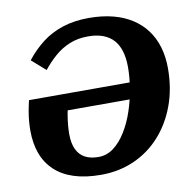

<svg xmlns="http://www.w3.org/2000/svg" viewBox="-82 -815 935 917"><g transform="rotate(-10 385.0 -357.0)"><path d="M336 17Q261 17 205 -1Q149 -19 112 -54Q75 -89 57 -138Q39 -187 39 -249Q39 -272 41 -295.5Q43 -319 47.5 -344Q52 -369 58 -394H636L620 -314H209L239 -349Q232 -320 227.5 -293.5Q223 -267 221 -244Q219 -221 219 -200Q219 -156 233 -126.5Q247 -97 273.5 -83Q300 -69 338 -69Q379 -69 412.5 -94.5Q446 -120 472 -162.5Q498 -205 515.5 -257Q533 -309 542 -364Q551 -419 551 -467Q551 -511 541 -544.5Q531 -578 511 -600Q491 -622 460.5 -633.5Q430 -645 388 -645Q338 -645 298 -628.5Q258 -612 226 -584Q194 -556 166 -521L99 -580Q135 -626 179 -660Q223 -694 279.5 -712.5Q336 -731 407 -731Q471 -731 523.5 -717.5Q576 -704 616 -678Q656 -652 683 -615.5Q710 -579 724 -532Q738 -485 738 -429Q738 -331 708 -249.5Q678 -168 624 -108Q570 -48 496.5 -15.5Q423 17 336 17Z"/></g></svg>

Font: Roboto Serif
Style: Bold Italic
Weight: 700
Italic angle: -10°
Designer: Greg Gazdowicz
Foundry: Commercial Type
Version: Version 1.008